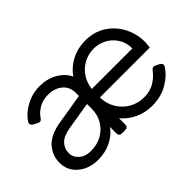

<svg xmlns="http://www.w3.org/2000/svg" viewBox="-82 -842 1148 1148"><g transform="rotate(-45 491.5 -268.0)"><path d="M232 12Q181 12 141 -7.5Q101 -27 78 -61Q55 -95 55 -139Q55 -201 96 -247Q137 -293 226 -308L420 -340V-368Q420 -416 385 -446Q350 -476 294 -476Q251 -476 218 -457.5Q185 -439 165 -409Q151 -388 132 -399L106 -413Q96 -418 93 -427Q90 -436 96 -446Q125 -490 179 -519Q233 -548 294 -548Q358 -548 406.5 -520.5Q455 -493 478 -446Q512 -494 565 -521Q618 -548 681 -548Q739 -548 784.5 -526.5Q830 -505 862 -468.5Q894 -432 911 -386.5Q928 -341 928 -293Q928 -283 927 -270.5Q926 -258 924 -245H502Q504 -188 530.5 -146Q557 -104 599 -81Q641 -58 689 -58Q741 -58 778 -80.5Q815 -103 840 -137Q854 -155 873 -145L896 -133Q918 -121 906 -101Q877 -54 820 -21Q763 12 689 12Q630 12 580.5 -11Q531 -34 495 -76V-24Q495 0 471 0H444Q420 0 420 -24V-78Q394 -39 344 -13.5Q294 12 232 12ZM504 -315H847Q847 -363 824.5 -399.5Q802 -436 764 -457Q726 -478 681 -478Q638 -478 599.5 -458Q561 -438 535.5 -401.5Q510 -365 504 -315ZM237 -56Q292 -56 333 -79.5Q374 -103 397 -143Q420 -183 420 -232V-272L244 -243Q186 -233 160.5 -206Q135 -179 135 -142Q135 -106 163.5 -81Q192 -56 237 -56Z"/></g></svg>

Font: Pitagon Sans Text
Style: Regular
Weight: 400
Designer: Travis Tran
Foundry: Pitagon
Version: Version 1.001; ttfautohint (v1.8.4.7-5d5b);gftools[0.9.26]